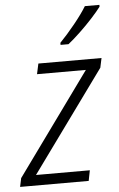

<svg xmlns="http://www.w3.org/2000/svg" viewBox="-76 -803 524 842"><g transform="rotate(-5 186.0 -382.5)"><path d="M-22 0 -14 -38 310 -486H95L105 -532H383L374 -490L52 -46H289L280 0ZM209 -614Q241 -647 275.5 -689.5Q310 -732 330 -765H394V-757Q379 -737 353 -708.5Q327 -680 297.5 -652Q268 -624 244 -605H209Z"/></g></svg>

Font: Noto Sans SemiCondensed Light
Style: Italic
Weight: 300
Width: 4
Italic angle: -12°
Designer: Monotype Design Team
Foundry: Monotype Imaging Inc.
Version: Version 2.013; ttfautohint (v1.8.4.7-5d5b)